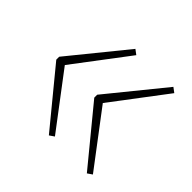

<svg xmlns="http://www.w3.org/2000/svg" viewBox="-107 -581 604 604"><g transform="rotate(45 194.5 -279.5)"><path d="M26 -285 178 -472 194 -460 57 -279 194 -98 178 -87 26 -272ZM195 -285 347 -472 363 -460 226 -279 363 -98 347 -87 195 -272Z"/></g></svg>

Font: Noto Sans Tamil Thin
Style: Regular
Weight: 100
Designer: Jelle Bosma - Monotype Design Team
Foundry: Monotype Imaging Inc.
Version: Version 2.004; ttfautohint (v1.8.4.7-5d5b)